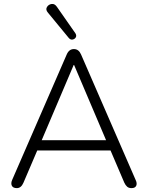

<svg xmlns="http://www.w3.org/2000/svg" viewBox="-20 -964 762 990"><path d="M67 6Q47 6 41 -6.5Q35 -19 43 -37L324 -683Q336 -711 361 -711Q386 -711 398 -683L679 -37Q688 -19 682.5 -6.5Q677 6 658 6Q644 6 635.5 -1.5Q627 -9 621 -22L550 -188H172L101 -22Q89 6 67 6ZM360 -629 195 -241H527L362 -629ZM334 -769 227 -899Q214 -914 222 -927.5Q230 -941 246 -943.5Q262 -946 274 -928L369 -792Q376 -780 370.5 -771Q365 -762 354 -760Q343 -758 334 -769Z"/></svg>

Font: Nunito Light
Style: Regular
Weight: 300
Designer: Vernon Adams
Foundry: Vernon Adams
Version: Version 3.601; ttfautohint (v1.8.2.53-6de2)